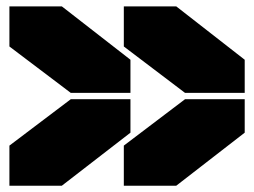

<svg xmlns="http://www.w3.org/2000/svg" viewBox="-20 -654 805 608"><path d="M754.9 -464.8V-359.9H565.9L372.1 -506.8V-633.8H538.1ZM9.8 -65.9V-192.9L204.1 -339.8H393.1V-233.9L175.8 -65.9ZM9.8 -506.8V-633.8H175.8L393.1 -464.8V-359.9H204.1ZM372.1 -65.9V-192.9L565.9 -339.8H754.9V-233.9L538.1 -65.9Z"/></svg>

Font: Nastup Basic
Style: Regular
Weight: 400
Designer: Maksym Kobuzan
Foundry: Zakznak
Version: Version 1.020;FEAKit 1.0